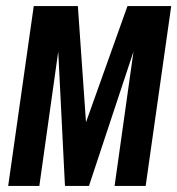

<svg xmlns="http://www.w3.org/2000/svg" viewBox="-20 -611 583 631"><path d="M6.9 0 90.9 -591H235.9L262.6 -209.1L398.9 -591H542.7L458.7 0H356.6L418.7 -441.6L272.4 0H193.5L171.4 -441.6L109.3 0Z"/></svg>

Font: Alumni Sans SC Thin
Style: Italic
Weight: 100
Italic angle: -8°
Designer: Robert E. Leuschke
Foundry: Robert E. Leuschke
Version: Version 1.016